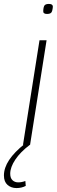

<svg xmlns="http://www.w3.org/2000/svg" viewBox="-86 -737 291 977"><path d="M163 -717Q183 -717 183 -703Q181 -680 175 -673Q169 -666 153 -666Q133 -666 134 -681Q135 -703 141 -710Q147 -717 163 -717ZM31 0 115 -532H151L67 0ZM40 -5 66 0Q18 36 -8 75Q-34 114 -34 147Q-34 169 -22.5 180Q-11 191 7 191Q24 191 43 184L45 209Q24 220 -2 220Q-29 220 -47.5 204Q-66 188 -66 156Q-66 117 -39.5 77Q-13 37 40 -5Z"/></svg>

Font: Georama ExtraLight
Style: Italic
Weight: 200
Italic angle: -9°
Designer: Jean-Baptiste Levee
Foundry: Production Type
Version: Version 1.000